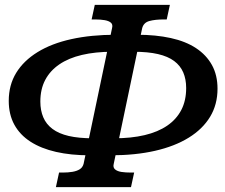

<svg xmlns="http://www.w3.org/2000/svg" viewBox="-20 -750 927 790"><path d="M324 -76 441 -634Q445 -649 436.5 -656.5Q428 -664 411 -667Q394 -670 371 -670H357L370 -730H679L666 -670H655Q618 -670 594.5 -663.5Q571 -657 565 -634L448 -76Q444 -61 453.5 -53Q463 -45 480 -42.5Q497 -40 518 -40H532L519 20H210L223 -40H239Q260 -40 278 -43Q296 -46 308 -53.5Q320 -61 324 -76ZM457 -607 442 -537Q372 -537 317 -524Q262 -511 224 -485Q186 -459 166 -421Q146 -383 146 -332Q146 -296 158 -267.5Q170 -239 196 -219.5Q222 -200 263 -190.5Q304 -181 363 -181L348 -111Q272 -111 210.5 -125Q149 -139 105.5 -167Q62 -195 39 -237Q16 -279 16 -335Q16 -400 46.5 -450Q77 -500 134.5 -535.5Q192 -571 273.5 -589Q355 -607 457 -607ZM435 -111 450 -181Q520 -181 575 -194Q630 -207 668 -233Q706 -259 726 -297.5Q746 -336 746 -388Q746 -424 734 -452Q722 -480 696.5 -499Q671 -518 630 -527.5Q589 -537 530 -537L545 -607Q621 -607 682.5 -593.5Q744 -580 786.5 -552Q829 -524 852 -482.5Q875 -441 875 -385Q875 -320 844.5 -269.5Q814 -219 756.5 -183.5Q699 -148 618 -129.5Q537 -111 435 -111Z"/></svg>

Font: Roboto Serif Medium
Style: Italic
Weight: 500
Italic angle: -10°
Designer: Greg Gazdowicz
Foundry: Commercial Type
Version: Version 1.008